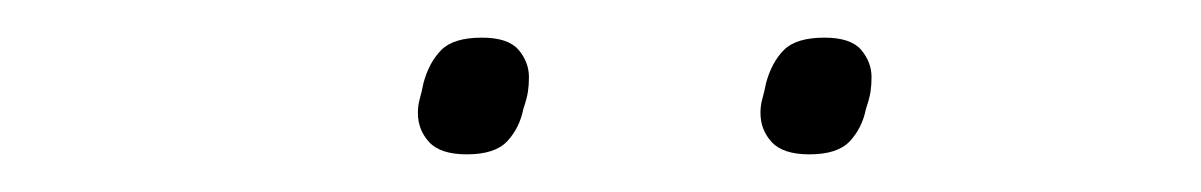

<svg xmlns="http://www.w3.org/2000/svg" viewBox="-20 -718 638 102"><path d="M228 -636Q214 -636 208 -642.5Q202 -649 202 -658Q202 -662 203 -665.5Q204 -669 205 -674Q208 -685 214.5 -691.5Q221 -698 236 -698Q250 -698 255.5 -691.5Q261 -685 261 -677Q261 -673 260.5 -669.5Q260 -666 258 -660Q256 -650 249.5 -643Q243 -636 228 -636ZM410 -636Q396 -636 390 -642.5Q384 -649 384 -658Q384 -662 385 -665.5Q386 -669 387 -674Q390 -685 396.5 -691.5Q403 -698 418 -698Q432 -698 437.5 -691.5Q443 -685 443 -677Q443 -673 442.5 -669.5Q442 -666 440 -660Q438 -650 431.5 -643Q425 -636 410 -636Z"/></svg>

Font: IBM Plex Sans ExtraLight
Style: Italic
Weight: 250
Italic angle: -11.31°
Designer: Mike Abbink, Paul van der Laan, Pieter van Rosmalen
Foundry: Bold Monday
Version: Version 3.201